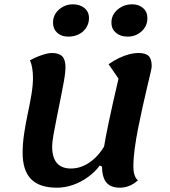

<svg xmlns="http://www.w3.org/2000/svg" viewBox="-20 -846 789 891"><path d="M244 25Q163 25 124 -15Q85 -55 85 -137Q85 -179 92 -226Q99 -273 109 -319.5Q119 -366 126 -408Q133 -450 133 -485Q133 -509 129.5 -530Q126 -551 119 -566Q146 -581 174.5 -590.5Q203 -600 221 -600Q254 -600 269 -584.5Q284 -569 284 -533Q284 -511 277.5 -474Q271 -437 262 -392.5Q253 -348 244 -303.5Q235 -259 228.5 -222.5Q222 -186 222 -166Q222 -115 244 -89.5Q266 -64 309 -64Q363 -64 410.5 -103.5Q458 -143 485 -211L484 -57L443 -78Q421 -48 388.5 -24.5Q356 -1 319 12Q282 25 244 25ZM536 25Q493 25 473 0Q453 -25 453 -79Q453 -104 461 -154.5Q469 -205 486 -285.5Q503 -366 530 -481L484 -548Q508 -565 532 -576.5Q556 -588 579 -594Q602 -600 623 -600Q656 -600 670 -586Q684 -572 684 -539Q684 -531 677.5 -503.5Q671 -476 661.5 -436Q652 -396 641.5 -348.5Q631 -301 621 -251Q611 -201 605 -155.5Q599 -110 599 -73Q599 -27 620 -9Q582 25 536 25ZM572 -676Q539 -676 518 -694Q497 -712 497 -741Q497 -766 510.5 -785Q524 -804 545.5 -815Q567 -826 593 -826Q624 -826 644 -808.5Q664 -791 664 -762Q664 -725 637 -700.5Q610 -676 572 -676ZM297 -676Q265 -676 245.5 -694Q226 -712 226 -741Q226 -766 239 -785Q252 -804 273 -815Q294 -826 318 -826Q351 -826 372 -808.5Q393 -791 393 -762Q393 -738 380.5 -718Q368 -698 346 -687Q324 -676 297 -676Z"/></svg>

Font: Lemonada Medium
Style: Regular
Weight: 500
Designer: Mohamed Gaber (Arabic), Eduardo Tunni (Latin)
Foundry: Kief Type Foundry
Version: Version 4.004; ttfautohint (v1.8.2)